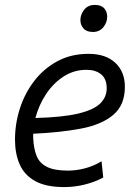

<svg xmlns="http://www.w3.org/2000/svg" viewBox="-20 -749 544 781"><path d="M241 12Q167 12 123 -12.5Q79 -37 60 -80.5Q41 -124 41 -181Q41 -246 61 -308Q81 -370 119.5 -420Q158 -470 213.5 -500Q269 -530 340 -530Q410 -530 449 -493.5Q488 -457 488 -396Q488 -322 441 -282Q394 -242 310 -226Q226 -210 115 -205Q115 -201 115 -196.5Q115 -192 115 -188Q117 -144 129 -114.5Q141 -85 171.5 -70Q202 -55 256 -55Q291 -55 326.5 -64.5Q362 -74 393 -93L400 -27Q367 -9 325.5 1.5Q284 12 241 12ZM124 -269Q235 -272 298 -287Q361 -302 387.5 -328Q414 -354 414 -390Q414 -428 391.5 -446.5Q369 -465 332 -465Q281 -465 239 -438Q197 -411 167.5 -366.5Q138 -322 124 -269ZM358 -619Q332 -619 319.5 -633.5Q307 -648 307 -667Q307 -690 322.5 -709.5Q338 -729 366 -729Q392 -729 404 -715Q416 -701 416 -681Q416 -658 400.5 -638.5Q385 -619 358 -619Z"/></svg>

Font: Ubuntu Sans
Style: Italic
Weight: 400
Italic angle: -13.5°
Designer: Dalton Maag Ltd
Foundry: Dalton Maag Ltd
Version: Version 1.006